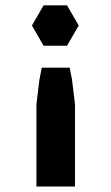

<svg xmlns="http://www.w3.org/2000/svg" viewBox="-20 -537 416 722"><path d="M117 164.5V-99V-145L128 -236L137 -282.5H242L251 -236L262 -145V-99V164.5ZM276 -441 232 -517H144L100 -441L144 -365H232Z"/></svg>

Font: LatoHex
Style: Regular
Weight: 900
Designer: Lukasz Dziedzic
Foundry: tyPoland Lukasz Dziedzic
Version: Version 1.104; Western+Polish opensource